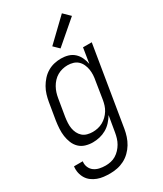

<svg xmlns="http://www.w3.org/2000/svg" viewBox="-246 -850 985 1161"><g transform="rotate(-30 247.0 -269.5)"><path d="M164 223Q141 223 119 220.5Q97 218 77 210.5Q57 203 40 190.5Q23 178 12 160Q1 142 -3.5 120.5Q-8 99 -5 76H56Q53 98 61 117Q69 136 85 147.5Q101 159 121.5 163.5Q142 168 164 168Q182 168 200.5 164Q219 160 235.5 150Q252 140 265.5 125.5Q279 111 288.5 94.5Q298 78 303.5 60Q309 42 312 24L331 -88Q318 -66 300.5 -47Q283 -28 261 -15.5Q239 -3 215 2.5Q191 8 167 8Q141 8 116.5 0.5Q92 -7 74.5 -24Q57 -41 47.5 -64.5Q38 -88 34.5 -113Q31 -138 32.5 -164.5Q34 -191 38 -218L58 -338Q62 -361 69 -384.5Q76 -408 88.5 -430Q101 -452 118.5 -471.5Q136 -491 158 -504Q180 -517 204 -522.5Q228 -528 252 -528Q278 -528 301.5 -521Q325 -514 342.5 -498Q360 -482 370 -460.5Q380 -439 385 -414L402 -520H463L372 33Q368 57 360 81.5Q352 106 338.5 128.5Q325 151 305.5 170Q286 189 262.5 201Q239 213 213.5 218Q188 223 164 223ZM198 -47Q216 -47 234 -51Q252 -55 268.5 -64Q285 -73 299 -86.5Q313 -100 323 -116Q333 -132 338.5 -149.5Q344 -167 347 -185L366 -305Q370 -325 371 -344.5Q372 -364 369 -383Q366 -402 358 -419.5Q350 -437 336.5 -449.5Q323 -462 304.5 -467.5Q286 -473 266 -473Q248 -473 229.5 -468.5Q211 -464 194.5 -454.5Q178 -445 164.5 -430.5Q151 -416 141.5 -399Q132 -382 126.5 -364.5Q121 -347 118 -329L98 -209Q95 -189 94 -169.5Q93 -150 96 -132Q99 -114 107 -97.5Q115 -81 128.5 -69Q142 -57 160.5 -52Q179 -47 198 -47ZM281 -582 244 -618 394 -762 439 -718Z"/></g></svg>

Font: Iosevka SS04 Light Oblique
Style: Regular
Weight: 300
Italic angle: -9°
Monospace: yes
Designer: Belleve Invis
Foundry: Belleve Invis
Version: Version 19.0.0; ttfautohint (v1.8.4)